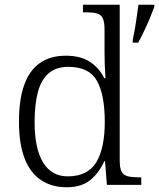

<svg xmlns="http://www.w3.org/2000/svg" viewBox="-20 -780 671 810"><path d="M261 10Q198 10 152.5 -20.5Q107 -51 83.5 -112.5Q60 -174 60 -267Q60 -360 82 -421.5Q104 -483 148 -514Q192 -545 258 -545Q320 -545 359.5 -519Q399 -493 420 -450H425Q423 -477 422 -505.5Q421 -534 421 -557V-655Q421 -689 413 -704Q405 -719 388.5 -723.5Q372 -728 346 -728H330V-760H485V-103Q485 -71 493 -56Q501 -41 518.5 -36.5Q536 -32 565 -32H576V0H431L423 -100H420Q398 -51 361 -20.5Q324 10 261 10ZM268 -36Q351 -37 386.5 -96Q422 -155 422 -266Q422 -380 389 -439Q356 -498 268 -498Q217 -498 185.5 -471Q154 -444 140 -392Q126 -340 126 -265Q126 -152 162.5 -93.5Q199 -35 268 -36ZM540 -611Q545 -634 549.5 -660.5Q554 -687 557.5 -713Q561 -739 564 -760H631V-751Q623 -730 612 -703Q601 -676 588 -649Q575 -622 563 -600H540Z"/></svg>

Font: Noto Serif Thai Light
Style: Regular
Weight: 300
Version: Version 2.001